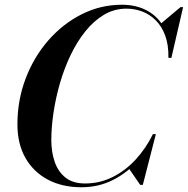

<svg xmlns="http://www.w3.org/2000/svg" viewBox="-20 -780 792 810"><path d="M323.5 10Q242.5 10 181.8 -22.2Q121 -54.5 87.2 -114Q53.5 -173.5 53.5 -255Q53.5 -357.5 88.2 -448.8Q123 -540 184.2 -610Q245.5 -680 325 -720Q404.5 -760 494.5 -760Q556.5 -760 603.2 -733.8Q650 -707.5 675.2 -657.5Q700.5 -607.5 698 -536H690.5Q691.5 -590.5 677 -629.8Q662.5 -669 637.2 -694.2Q612 -719.5 580 -731.5Q548 -743.5 513.5 -743.5Q462 -743.5 418.8 -717.8Q375.5 -692 340.2 -648Q305 -604 278 -547.8Q251 -491.5 233 -429.2Q215 -367 205.8 -305.2Q196.5 -243.5 196.5 -189Q196.5 -139.5 210.5 -98Q224.5 -56.5 255.8 -31.2Q287 -6 339 -6Q401.5 -6 456 -33.5Q510.5 -61 553.5 -108.2Q596.5 -155.5 625 -214H632.5Q606.5 -152.5 561.2 -101.5Q516 -50.5 455.5 -20.2Q395 10 323.5 10ZM571.5 0 524 -69Q544.5 -88.5 565.5 -111.8Q586.5 -135 606.5 -169.5L625 -214H637.5L582.5 0ZM690.5 -536 692 -575Q688 -606.5 680.2 -631.5Q672.5 -656.5 657 -679L741.5 -750H752.5L703 -536Z"/></svg>

Font: Bodoni Moda 18pt SemiBold
Style: Italic
Weight: 600
Italic angle: -13°
Designer: Owen Earl
Foundry: indestructible type
Version: Version 2.005